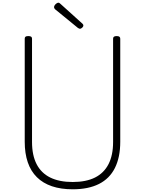

<svg xmlns="http://www.w3.org/2000/svg" viewBox="-20 -1382 1073 1421"><path d="M518 19Q431 19 364.5 -3.5Q298 -26 253 -70.5Q208 -115 185.5 -181Q163 -247 163 -333V-1096Q163 -1106 169 -1110.5Q175 -1115 189 -1115Q204 -1115 210.5 -1110.5Q217 -1106 217 -1096V-331Q217 -233 251 -167Q285 -101 352 -68Q419 -35 518 -35Q617 -35 683 -68Q749 -101 783 -167Q817 -233 817 -331V-1096Q817 -1106 823.5 -1110.5Q830 -1115 844 -1115Q870 -1115 870 -1096V-333Q870 -218 830.5 -139Q791 -60 712.5 -20.5Q634 19 518 19ZM572 -1169Q569 -1169 566 -1170.5Q563 -1172 557 -1175L387 -1314Q383 -1319 381.5 -1322Q380 -1325 380 -1329Q380 -1336 385 -1343.5Q390 -1351 398 -1356.5Q406 -1362 412 -1362Q417 -1362 420 -1359.5Q423 -1357 428 -1353L591 -1206Q595 -1202 596 -1199Q597 -1196 597 -1193Q597 -1185 588 -1177Q579 -1169 572 -1169Z"/></svg>

Font: Playwrite FR Moderne ExtraLight
Style: Regular
Weight: 250
Version: Version 1.002